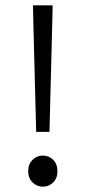

<svg xmlns="http://www.w3.org/2000/svg" viewBox="-20 -690 322 722"><path d="M116 -194 106 -582 104 -670H178L176 -582L166 -194ZM141 12Q119 12 102.5 -4Q86 -20 86 -46Q86 -73 102.5 -89Q119 -105 141 -105Q164 -105 180 -89Q196 -73 196 -46Q196 -20 180 -4Q164 12 141 12Z"/></svg>

Font: Assistant ExtraLight
Style: Regular
Weight: 400
Version: Version 3.000